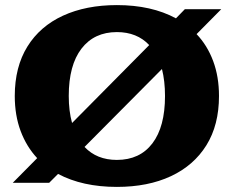

<svg xmlns="http://www.w3.org/2000/svg" viewBox="-20 -718 918 754"><path d="M30 0 126 -97Q84 -142 61 -203.5Q38 -265 38 -341Q38 -455 87.5 -535Q137 -615 227.5 -656.5Q318 -698 439 -698Q575 -698 671 -646L706 -682H849L752 -584Q794 -540 817 -478.5Q840 -417 840 -341Q840 -227 790.5 -147.5Q741 -68 651 -26Q561 16 439 16Q304 16 208 -35L173 0ZM250 -341Q250 -282 263 -235L566 -541Q518 -592 439 -592Q350 -592 300 -527Q250 -462 250 -341ZM439 -90Q529 -90 578.5 -155Q628 -220 628 -341Q628 -400 616 -447L312 -141Q360 -90 439 -90Z"/></svg>

Font: Montagu Slab 16pt
Style: Bold
Weight: 700
Designer: Florian Karsten
Foundry: Florian Karsten
Version: Version 1.000; ttfautohint (v1.8.3)